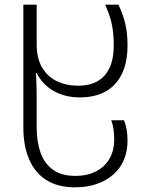

<svg xmlns="http://www.w3.org/2000/svg" viewBox="-20 -552 625 822"><path d="M302 250Q227 250 178 218.5Q129 187 104.5 129.5Q80 72 80 -5V-532H137V-363Q137 -302 160.5 -262.5Q184 -223 224.5 -204Q265 -185 316 -185Q362 -185 396 -203.5Q430 -222 448.5 -260.5Q467 -299 467 -358Q467 -412 458 -451.5Q449 -491 430 -532H487Q505 -495 515.5 -454Q526 -413 526 -359Q526 -284 501 -234Q476 -184 430.5 -159.5Q385 -135 322 -135Q258 -135 210 -162.5Q162 -190 137 -239H133Q135 -227 135.5 -209.5Q136 -192 136.5 -173Q137 -154 137 -137V-7Q137 54 153.5 101Q170 148 206.5 174.5Q243 201 302 201Q355 201 392.5 181Q430 161 449.5 126Q469 91 469 47Q469 24 466 2Q463 -20 456 -37H511Q518 -19 522 2Q526 23 526 51Q526 95 510.5 132Q495 169 465.5 195Q436 221 394.5 235.5Q353 250 302 250Z"/></svg>

Font: Noto Sans Georgian Light
Style: Regular
Weight: 300
Version: Version 2.002